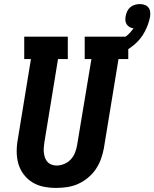

<svg xmlns="http://www.w3.org/2000/svg" viewBox="-20 -915 758 943"><path d="M256 8Q225 8 194.5 2Q164 -4 139 -19.5Q114 -35 96 -59Q78 -83 70 -111.5Q62 -140 62 -171.5Q62 -203 68 -234L132 -625H99V-735H313V-625H265L198 -216Q196 -203 195 -190Q194 -177 195.5 -164.5Q197 -152 201 -140.5Q205 -129 213 -120Q221 -111 233 -106.5Q245 -102 258 -102Q277 -102 296 -110Q315 -118 328.5 -133Q342 -148 349 -166.5Q356 -185 359 -204L429 -625H396V-735H610V-625H562L490 -186Q485 -159 475.5 -133Q466 -107 450 -83.5Q434 -60 411.5 -41.5Q389 -23 363 -11.5Q337 0 309.5 4Q282 8 256 8ZM496 -625 478 -683Q500 -688 522 -695.5Q544 -703 565 -714Q586 -725 604 -740.5Q622 -756 636 -776Q625 -777 616.5 -782Q608 -787 602.5 -795Q597 -803 596 -813.5Q595 -824 597 -835Q599 -847 604.5 -859Q610 -871 620 -879.5Q630 -888 642.5 -891.5Q655 -895 667 -895Q679 -895 690.5 -891Q702 -887 709 -878Q716 -869 717.5 -857Q719 -845 717 -833Q710 -795 690.5 -758.5Q671 -722 639.5 -695.5Q608 -669 571 -652Q534 -635 496 -625Z"/></svg>

Font: Iosevka Slab XBdExObl
Style: Regular
Weight: 800
Width: 7
Italic angle: -9°
Monospace: yes
Designer: Belleve Invis
Foundry: Belleve Invis
Version: Version 11.1.0; ttfautohint (v1.8.3)